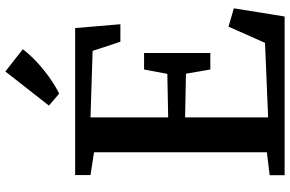

<svg xmlns="http://www.w3.org/2000/svg" viewBox="-194 -836 1030 681"><g transform="rotate(-90 320.5 -495.0)"><path d="M121.5 -63V-676L40.5 -688.5V-743H562L575.5 -582.5H513.5L481 -681L245 -688.5V-413L399.5 -416L415 -498.5H473.5V-263.5H415L400 -350L245 -353V-58.5L509.5 -69.5L567 -199L632 -180L603 0H40V-53ZM329 -800 287 -836 408 -990.5 487 -928.5Q473 -910 453.8 -890.8Q434.5 -871.5 412.8 -854Q391 -836.5 369.5 -822.5Q348 -808.5 330 -800Z"/></g></svg>

Font: Merriweather 20pt SemiBold
Style: Regular
Weight: 600
Version: Version 2.100